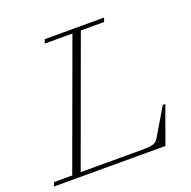

<svg xmlns="http://www.w3.org/2000/svg" viewBox="-119 -781 896 899"><g transform="rotate(-20 329.0 -331.5)"><path d="M0.5 0 7.8 -19.5H98.6L326.7 -643.6H188.5L195.8 -663.1H491.7L484.4 -643.6H368.7L141.1 -20.5H448.7Q486.3 -20.5 502.2 -25.6Q518.1 -30.8 526.9 -44.9L609.9 -184.6H622.6L555.7 0Z"/></g></svg>

Font: Elstob ExtraLight
Style: Italic
Weight: 200
Italic angle: -20°
Designer: Peter S. Baker
Version: Version 1.015